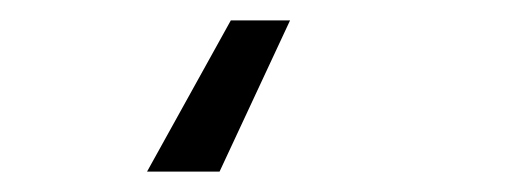

<svg xmlns="http://www.w3.org/2000/svg" viewBox="-20 -5 511 188"><path d="M124 163 206 15H264L195 163Z"/></svg>

Font: Coval
Style: Light
Weight: 300
Foundry: Context Ltd
Version: Version 001.000